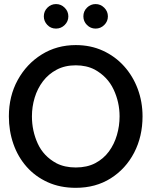

<svg xmlns="http://www.w3.org/2000/svg" viewBox="-20 -888 718 920"><path d="M343 12Q268 12 208.5 -15Q149 -42 107.5 -89Q66 -136 44.2 -198.2Q22.5 -260.5 22.5 -330.5Q22.5 -427.5 65 -504.8Q107.5 -582 180 -627Q252.5 -672 343 -672Q414.5 -672 473.2 -645Q532 -618 574.5 -570.8Q617 -523.5 640 -461.8Q663 -400 663 -330.5Q663 -234 622.8 -156.5Q582.5 -79 510.5 -33.5Q438.5 12 343 12ZM343 -85.5Q397 -85.5 436.5 -106.2Q476 -127 501.8 -162Q527.5 -197 540.2 -240.8Q553 -284.5 553 -330.5Q553 -398.5 524.2 -459.5Q495.5 -520.5 434 -554.5Q394.5 -575 343 -575Q291 -575 251.8 -554.2Q212.5 -533.5 186 -498.8Q159.5 -464 146.2 -420.2Q133 -376.5 133 -330.5Q133 -261 160.8 -200.2Q188.5 -139.5 250 -106Q289.5 -85.5 343 -85.5ZM248.5 -751Q223 -751 206.5 -768.8Q190 -786.5 190 -809.5Q190 -834 207.2 -851.2Q224.5 -868.5 248.5 -868.5Q272.5 -868.5 290 -851Q307.5 -833.5 307.5 -809.5Q307.5 -785.5 290 -768.2Q272.5 -751 248.5 -751ZM438 -751Q414 -751 396.8 -768.2Q379.5 -785.5 379.5 -809.5Q379.5 -834.5 397 -851.5Q414.5 -868.5 438 -868.5Q462 -868.5 479.5 -851Q497 -833.5 497 -809.5Q497 -785.5 479.5 -768.2Q462 -751 438 -751Z"/></svg>

Font: Lucymar Sans Medium
Style: Regular
Weight: 500
Foundry: The League of Moveable Type (original font) / Main changes by Cristiano Sobral with portions from Mirco Monsees
Version: Version 2.001;August 30, 2020;FontCreator 13.0.0.2681 64-bit